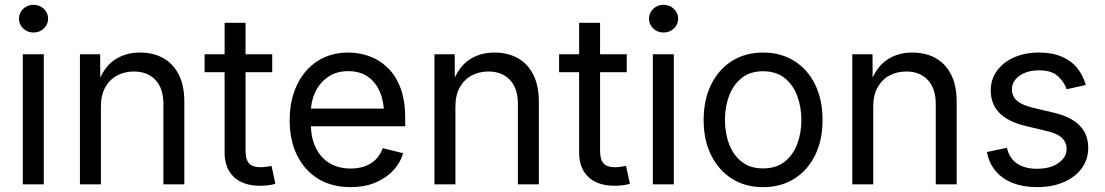

<svg xmlns="http://www.w3.org/2000/svg" viewBox="-20 -769 4608 801"><path d="M75.2 0V-542.5H162.6V0ZM119.6 -633.3Q94.7 -633.3 76.9 -650.1Q59.1 -667 59.1 -690.9Q59.1 -715.3 76.9 -732.2Q94.7 -749 119.6 -749Q145 -749 162.8 -732.2Q180.7 -715.3 180.7 -690.9Q180.7 -667 162.8 -650.1Q145 -633.3 119.6 -633.3Z M400.9 -324.2V0H313.5V-542.5H397.9L398.4 -411.1H384.8Q409.7 -485.8 455.8 -517.8Q502 -549.8 563.5 -549.8Q618.7 -549.8 660.2 -527.1Q701.7 -504.4 725.3 -458.7Q749 -413.1 749 -343.8V0H661.6V-336.4Q661.6 -399.9 628.7 -435.3Q595.7 -470.7 538.6 -470.7Q499.5 -470.7 468.3 -453.9Q437 -437 418.9 -404.3Q400.9 -371.6 400.9 -324.2Z M1115.7 -542.5V-467.8H833.5V-542.5ZM917 -673.8H1004.4V-139.6Q1004.4 -104 1018.8 -87.6Q1033.2 -71.3 1067.9 -71.3Q1076.2 -71.3 1089.1 -73Q1102.1 -74.7 1112.8 -76.7L1128.9 -2.4Q1115.7 2 1098.6 3.9Q1081.5 5.9 1064.9 5.9Q994.6 5.9 955.8 -30.5Q917 -66.9 917 -132.8Z M1442.9 11.7Q1363.8 11.7 1306.9 -23.4Q1250 -58.6 1219.2 -121.3Q1188.5 -184.1 1188.5 -267.1Q1188.5 -350.6 1218.8 -414.3Q1249 -478 1304.2 -513.9Q1359.4 -549.8 1433.1 -549.8Q1477.5 -549.8 1519.8 -534.9Q1562 -520 1596.2 -487.5Q1630.4 -455.1 1650.4 -403.1Q1670.4 -351.1 1670.4 -277.3V-242.2H1246.6V-315.9H1623L1582.5 -289.1Q1582.5 -342.8 1565.4 -384Q1548.3 -425.3 1515.1 -448.7Q1481.9 -472.2 1433.1 -472.2Q1383.8 -472.2 1348.9 -448.2Q1314 -424.3 1295.4 -385.5Q1276.9 -346.7 1276.9 -301.8V-253.9Q1276.9 -193.8 1297.6 -151.9Q1318.4 -109.9 1355.7 -87.9Q1393.1 -65.9 1443.4 -65.9Q1476.1 -65.9 1502.4 -75.4Q1528.8 -85 1547.9 -104Q1566.9 -123 1576.7 -150.9L1661.6 -129.9Q1649.4 -87.9 1618.9 -56.2Q1588.4 -24.4 1543.7 -6.3Q1499 11.7 1442.9 11.7Z M1879.9 -324.2V0H1792.5V-542.5H1877L1877.4 -411.1H1863.8Q1888.7 -485.8 1934.8 -517.8Q1981 -549.8 2042.5 -549.8Q2097.7 -549.8 2139.2 -527.1Q2180.7 -504.4 2204.3 -458.7Q2228 -413.1 2228 -343.8V0H2140.6V-336.4Q2140.6 -399.9 2107.7 -435.3Q2074.7 -470.7 2017.6 -470.7Q1978.5 -470.7 1947.3 -453.9Q1916 -437 1897.9 -404.3Q1879.9 -371.6 1879.9 -324.2Z M2594.7 -542.5V-467.8H2312.5V-542.5ZM2396 -673.8H2483.4V-139.6Q2483.4 -104 2497.8 -87.6Q2512.2 -71.3 2546.9 -71.3Q2555.2 -71.3 2568.1 -73Q2581.1 -74.7 2591.8 -76.7L2607.9 -2.4Q2594.7 2 2577.6 3.9Q2560.5 5.9 2543.9 5.9Q2473.6 5.9 2434.8 -30.5Q2396 -66.9 2396 -132.8Z M2703.6 0V-542.5H2791V0ZM2748 -633.3Q2723.1 -633.3 2705.3 -650.1Q2687.5 -667 2687.5 -690.9Q2687.5 -715.3 2705.3 -732.2Q2723.1 -749 2748 -749Q2773.4 -749 2791.3 -732.2Q2809.1 -715.3 2809.1 -690.9Q2809.1 -667 2791.3 -650.1Q2773.4 -633.3 2748 -633.3Z M3163.1 11.7Q3089.4 11.7 3033.7 -23.4Q2978 -58.6 2946.8 -121.6Q2915.5 -184.6 2915.5 -268.1Q2915.5 -353 2946.8 -416.3Q2978 -479.5 3033.7 -514.6Q3089.4 -549.8 3163.1 -549.8Q3237.8 -549.8 3293.7 -514.6Q3349.6 -479.5 3380.6 -416.3Q3411.6 -353 3411.6 -268.1Q3411.6 -184.6 3380.6 -121.6Q3349.6 -58.6 3293.7 -23.4Q3237.8 11.7 3163.1 11.7ZM3163.1 -66.4Q3217.8 -66.4 3253.2 -94.2Q3288.6 -122.1 3305.9 -168Q3323.2 -213.9 3323.2 -268.1Q3323.2 -322.8 3305.9 -369.1Q3288.6 -415.5 3253.2 -443.6Q3217.8 -471.7 3163.1 -471.7Q3109.4 -471.7 3074.2 -443.6Q3039.1 -415.5 3021.7 -369.4Q3004.4 -323.2 3004.4 -268.1Q3004.4 -213.9 3021.7 -168Q3039.1 -122.1 3074.2 -94.2Q3109.4 -66.4 3163.1 -66.4Z M3623 -324.2V0H3535.6V-542.5H3620.1L3620.6 -411.1H3606.9Q3631.8 -485.8 3678 -517.8Q3724.1 -549.8 3785.6 -549.8Q3840.8 -549.8 3882.3 -527.1Q3923.8 -504.4 3947.5 -458.7Q3971.2 -413.1 3971.2 -343.8V0H3883.8V-336.4Q3883.8 -399.9 3850.8 -435.3Q3817.9 -470.7 3760.7 -470.7Q3721.7 -470.7 3690.4 -453.9Q3659.2 -437 3641.1 -404.3Q3623 -371.6 3623 -324.2Z M4306.6 11.7Q4250.5 11.7 4206.8 -4.9Q4163.1 -21.5 4134.8 -54.2Q4106.4 -86.9 4097.2 -134.8L4180.7 -152.3Q4191.4 -107.4 4223.9 -86.2Q4256.3 -64.9 4305.7 -64.9Q4362.3 -64.9 4396 -89.1Q4429.7 -113.3 4429.7 -147Q4429.7 -175.3 4409.7 -194.1Q4389.6 -212.9 4349.6 -221.7L4259.8 -243.2Q4186 -260.7 4149.7 -297.6Q4113.3 -334.5 4113.3 -391.6Q4113.3 -438.5 4139.4 -474.1Q4165.5 -509.8 4210.9 -529.8Q4256.3 -549.8 4314 -549.8Q4369.6 -549.8 4409.4 -532.7Q4449.2 -515.6 4473.9 -485.1Q4498.5 -454.6 4509.8 -414.6L4429.7 -396.5Q4419.9 -427.2 4393.3 -451.4Q4366.7 -475.6 4314.5 -475.6Q4265.6 -475.6 4233.6 -453.1Q4201.7 -430.7 4201.7 -396.5Q4201.7 -366.2 4223.6 -347.9Q4245.6 -329.6 4292 -318.8L4374.5 -299.3Q4448.7 -281.7 4484.4 -245.1Q4520 -208.5 4520 -152.3Q4520 -104.5 4493.2 -67.4Q4466.3 -30.3 4418 -9.3Q4369.6 11.7 4306.6 11.7Z"/></svg>

Font: Inter 16pt
Style: Regular
Weight: 400
Version: Version 4.001;git-66647c0bb